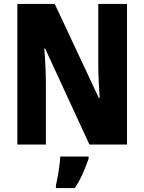

<svg xmlns="http://www.w3.org/2000/svg" viewBox="-20 -734 733 975"><path d="M625 0H434L209 -488H205Q209 -436 211 -390Q213 -344 213 -309V0H68V-714H258L482 -236H486Q483 -285 481 -329Q479 -373 479 -409V-714H625ZM430 72Q417 110 400 148Q383 186 360 221H264V208Q268 190 273 163Q278 136 281.5 108.5Q285 81 286 61H430Z"/></svg>

Font: Noto Sans Condensed ExtraBold
Style: Regular
Weight: 800
Width: 3
Designer: Monotype Design Team
Foundry: Monotype Imaging Inc.
Version: Version 2.013; ttfautohint (v1.8.4.7-5d5b)